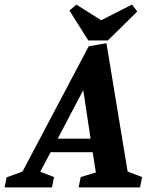

<svg xmlns="http://www.w3.org/2000/svg" viewBox="-82 -815 662 835"><path d="M-62 0 -53 -44 16 -69 304 -614 381 -627 473 -69 536 -45 527 0H260L269 -45L335 -65L321 -153H138L93 -68L153 -45L144 0ZM169 -212H312L280 -423ZM302 -639 220 -769 250 -795 358 -727 492 -795 515 -765 387 -639Z"/></svg>

Font: Manuale
Style: Italic
Weight: 400
Italic angle: -11°
Designer: Eduardo Tunni / Pablo Cosgaya
Foundry: Eduardo Tunni / Pablo Cosgaya
Version: Version 1.002